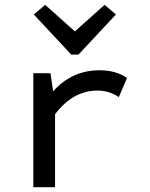

<svg xmlns="http://www.w3.org/2000/svg" viewBox="-20 -775 620 795"><path d="M118 0V-472H189L200 -397Q278 -484 392 -484Q461 -484 506 -452L472 -373Q432 -400 384 -400Q282 -400 208 -302V0ZM275 -549 120 -715 167 -755 290 -645 413 -755 460 -715 305 -549Z"/></svg>

Font: Sometype Mono Medium
Style: Regular
Weight: 500
Monospace: yes
Designer: Ryoichi Tsunekawa
Foundry: Dharma Type
Version: Version 1.000; ttfautohint (v1.8.3)